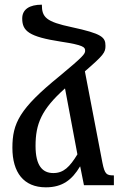

<svg xmlns="http://www.w3.org/2000/svg" viewBox="-20 -792 520 821"><path d="M176 9C247 9 288 -23 322 -80H323L339 0H467V-42C436 -42 428 -46 418 -96L343 -487C424 -557 431 -568 431 -596C431 -633 416 -648 286 -676C177 -699 159 -718 159 -772C106 -772 75 -752 75 -713C75 -659 104 -635 240 -614C339 -599 344 -590 344 -575C344 -562 338 -552 234 -466C63 -327 33 -265 33 -160C33 -55 81 9 176 9ZM132 -168C132 -262 157 -324 258 -414L311 -132C278 -78 252 -52 208 -52C162 -52 132 -83 132 -168Z"/></svg>

Font: Noto Serif Armenian ExtraCondensed SemiBold
Style: Regular
Weight: 600
Width: 2
Designer: Monotype Design Team
Foundry: Monotype Imaging Inc.
Version: Version 2.008